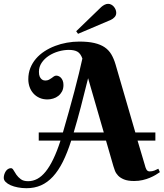

<svg xmlns="http://www.w3.org/2000/svg" viewBox="-100 -950 866 1016"><path d="M460.9 -206.1H276.9Q256.3 -141.6 232.7 -94.2Q209 -46.9 180.2 -15.6Q151.4 15.6 116.9 30.8Q82.5 45.9 40 45.9Q16.6 45.9 -5.1 41.7Q-26.9 37.6 -43.5 30.3Q-60.1 22.9 -70.1 12.9Q-80.1 2.9 -80.1 -8.8Q-80.1 -17.6 -77.4 -26.6Q-74.7 -35.6 -69.8 -43.2Q-64.9 -50.8 -57.9 -55.4Q-50.8 -60.1 -42 -60.1Q-34.2 -60.1 -28.3 -49.3Q-22.5 -38.6 -13.4 -25.6Q-4.4 -12.7 9.8 -2Q23.9 8.8 48.8 8.8Q74.2 8.8 97.2 -3.4Q120.1 -15.6 141.4 -41.7Q162.6 -67.9 182.1 -108.4Q201.7 -148.9 220.2 -206.1H105V-249H232.9Q249 -303.7 264.4 -359.4Q279.8 -415 293.5 -466.3Q307.1 -517.6 317.9 -562.3Q328.6 -606.9 335.9 -640.1Q326.2 -667.5 309.3 -676.8Q292.5 -686 264.2 -686Q237.8 -686 209.7 -678Q181.6 -669.9 158.7 -655Q135.7 -640.1 120.8 -618.4Q106 -596.7 106 -569.8Q106 -554.2 110.1 -544.9Q114.3 -535.6 119.9 -531Q125.5 -526.4 130.9 -525.1Q136.2 -523.9 139.2 -523.9Q150.9 -523.9 158.9 -528.1Q167 -532.2 173.1 -536.9Q179.2 -541.5 185.1 -545.7Q190.9 -549.8 198.2 -549.8Q203.6 -549.8 210.2 -547.1Q216.8 -544.4 222.4 -538.6Q228 -532.7 231.9 -523.2Q235.8 -513.7 235.8 -500Q235.8 -480.5 228.3 -466.3Q220.7 -452.1 208.7 -442.6Q196.8 -433.1 181.4 -428.5Q166 -423.8 150.9 -423.8Q127.4 -423.8 108.6 -432.4Q89.8 -440.9 76.7 -455.6Q63.5 -470.2 56.6 -489.7Q49.8 -509.3 49.8 -530.8Q49.8 -563 60.5 -590.1Q71.3 -617.2 90.3 -639.4Q109.4 -661.6 135.3 -678.5Q161.1 -695.3 191.2 -706.8Q221.2 -718.3 253.9 -724.1Q286.6 -730 319.8 -730Q366.7 -730 399.2 -722.4Q431.6 -714.8 453.6 -700Q475.6 -685.1 489 -662.4Q502.4 -639.6 511.2 -609.9L616.2 -249H722.2V-206.1H627.9L666 -78.1Q668 -70.8 669.9 -64.5Q671.9 -58.1 674.6 -53.5Q677.2 -48.8 681.4 -45.9Q685.5 -43 691.9 -43Q705.6 -43 717.3 -47.6Q729 -52.2 737.8 -57.1L746.1 -39.1Q737.3 -32.7 723.9 -24.7Q710.4 -16.6 693.1 -9.3Q675.8 -2 654.8 2.9Q633.8 7.8 609.9 7.8Q576.7 7.8 556.4 -0.5Q536.1 -8.8 524.7 -21Q513.2 -33.2 508.1 -46.9Q502.9 -60.5 500 -70.8ZM366.2 -536.1Q346.2 -454.6 327.4 -382.8Q308.6 -311 290 -249H449.2ZM303.2 -784.7 436 -913.1Q444.3 -920.4 453.6 -925Q462.9 -929.7 472.2 -929.7Q481 -929.7 488.8 -925.5Q496.6 -921.4 502.4 -914.6Q508.3 -907.7 511.7 -899.2Q515.1 -890.6 515.1 -881.8Q515.1 -869.1 506.6 -859.6Q498 -850.1 486.3 -844.7L313 -771Z"/></svg>

Font: Berkshire Swash
Style: Regular
Weight: 700
Designer: Astigmatic (AOETI)
Foundry: Astigmatic (AOETI)
Version: Version 1.000